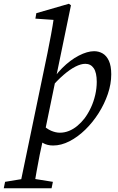

<svg xmlns="http://www.w3.org/2000/svg" viewBox="-102 -760 627 1020"><path d="M-82 240 -75 206 40 187H60L179 206L172 240ZM1 240 150 -477Q160 -527 169 -575Q178 -623 185 -672L203 -653L86 -661L91 -690L264 -740L275 -732L195 -345L192 -330L132 -39L128 -26Q118 18 109 62Q100 106 92.5 150Q85 194 77 240ZM180 13Q149 13 126 -0.5Q103 -14 78 -45L120 -101Q145 -76 169.5 -65.5Q194 -55 216 -55Q241 -55 264.5 -64.5Q288 -74 309 -91.5Q330 -109 347 -131Q367 -158 381.5 -189.5Q396 -221 404 -256Q412 -291 412 -325Q412 -374 396 -397.5Q380 -421 351 -421Q328 -421 298.5 -406Q269 -391 235 -361.5Q201 -332 165 -290L142 -296H154Q185 -355 228 -398Q271 -441 316.5 -464.5Q362 -488 398 -488Q423 -488 443.5 -476Q464 -464 476.5 -437Q489 -410 489 -365Q489 -314 471 -261Q453 -208 422 -159Q391 -110 351 -71Q311 -32 267 -9.5Q223 13 180 13Z"/></svg>

Font: Source Serif 4
Style: Italic
Weight: 400
Italic angle: -12°
Designer: Frank Grießhammer
Foundry: Adobe Systems Incorporated
Version: Version 4.004;hotconv 1.0.116;makeotfexe 2.5.65601